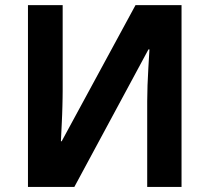

<svg xmlns="http://www.w3.org/2000/svg" viewBox="-20 -734 823 754"><path d="M89.8 -713.9H226.1V-376Q226.1 -363.8 225.8 -348.6Q225.6 -333.5 225.1 -317.1Q224.6 -300.8 224.1 -284.4Q223.6 -268.1 222.7 -252.4Q220.7 -216.3 219.2 -179.2H222.2L512.2 -713.9H692.9V0H558.1V-335.9Q558.1 -363.8 559.3 -398.7Q560.5 -433.6 562.5 -465.3Q564.5 -502.4 566.9 -540H563L272 0H89.8Z"/></svg>

Font: Droid Sans
Style: Bold
Weight: 700
Foundry: Ascender Corporation
Version: Version 1.00 build 112